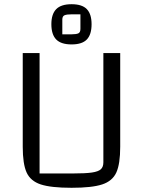

<svg xmlns="http://www.w3.org/2000/svg" viewBox="-20 -877 679 912"><path d="M88 -180V-625H168V-53H325Q386 -53 416.5 -57.5Q447 -62 459 -73Q471 -84 471 -106V-625H551V-180Q551 -98 532.5 -57.5Q514 -17 465.5 -1Q417 15 320 15Q222 15 173.5 -1Q125 -17 106.5 -57.5Q88 -98 88 -180ZM224 -762Q224 -810 247 -833.5Q270 -857 320 -857Q370 -857 392.5 -833.5Q415 -810 415 -762Q415 -713 392.5 -689.5Q370 -666 320 -666Q270 -666 247 -689.5Q224 -713 224 -762ZM320 -714Q342 -714 352 -718.5Q362 -723 362 -740V-809H321Q297 -809 286.5 -804.5Q276 -800 276 -784V-714Z"/></svg>

Font: Changa Light
Style: Regular
Weight: 300
Designer: Eduardo Rodriguez Tunni
Foundry: Eduardo Rodriguez Tunni
Version: Version 2.002; ttfautohint (v1.5) -l 8 -r 50 -G 110 -x 14 -H